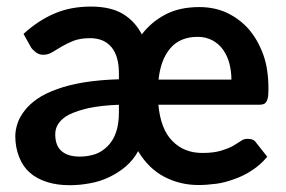

<svg xmlns="http://www.w3.org/2000/svg" viewBox="-20 -542 849 570"><path d="M333 -208V-231Q281.2 -229 243.7 -221.2Q209 -213.4 185.1 -201.7Q164.1 -190.9 153.3 -174.8Q144 -160.6 144 -143.6Q144 -108.9 163.6 -92.8Q182.1 -77.1 216.8 -77.1Q241.2 -77.1 263.2 -84.5Q282.7 -91.3 299.3 -107.9Q315.9 -124.5 324.2 -148.4Q333 -173.3 333 -208ZM450.7 -305.7H667Q667 -329.6 661.1 -353Q655.8 -374.5 642.6 -394Q629.9 -411.6 611.3 -421.9Q591.3 -432.6 566.9 -432.6Q515.1 -432.6 486.3 -399.4Q457 -365.7 450.7 -305.7ZM749.5 -231H450.2Q457 -157.7 492.2 -123Q526.4 -87.9 581.1 -87.9Q613.8 -87.9 636.7 -94.7Q658.7 -101.6 671.9 -108.9Q685.5 -117.2 695.3 -123.5Q703.6 -129.9 714.8 -129.9Q733.4 -129.9 740.2 -118.7L773.4 -76.7Q752.9 -52.2 728.5 -36.6Q705.6 -21 676.8 -10.7Q646 0.5 623 3.4Q593.3 7.3 569.3 7.3Q514.6 7.3 467.8 -17.1Q420.4 -42 390.1 -93.3Q376 -67.4 353 -47.4Q330.6 -28.8 304.2 -16.1Q276.4 -2.9 247.6 2Q217.8 7.8 187 7.8Q149.4 7.8 120.1 -1.5Q88.9 -11.2 68.8 -29.3Q48.3 -46.9 37.1 -75.2Q25.4 -104 25.4 -137.7Q25.4 -155.8 32.2 -176.3Q38.1 -194.3 53.7 -214.4Q66.9 -231.9 91.3 -249Q113.8 -264.6 149.4 -277.3Q184.1 -290 229 -297.4Q277.8 -305.2 333 -306.6V-324.2Q333 -375.5 311 -401.9Q288.6 -428.7 247.6 -428.7Q219.2 -428.7 198.2 -420.9Q178.7 -413.1 163.1 -403.8L136.2 -387.7Q123.5 -379.4 108.4 -379.4Q96.2 -379.4 86.4 -386.7Q76.2 -394.5 71.8 -401.9L49.8 -441.4Q94.2 -481.9 143.1 -502.4Q190.4 -522.5 250 -522.5Q308.6 -522.5 345.2 -500.5Q381.3 -478.5 400.9 -439.9Q429.7 -477.5 472.2 -499.5Q513.7 -521 571.8 -521Q616.2 -521 652.8 -504.4Q690.9 -486.3 717.8 -456.1Q745.1 -424.8 761.7 -379.4Q776.9 -337.4 776.9 -278.3Q776.9 -267.1 775.9 -255.4Q774.4 -246.6 771.5 -241.2Q768.1 -235.4 763.7 -233.4Q757.8 -231 749.5 -231Z"/></svg>

Font: Lato-SemiBold
Style: Bold
Weight: 500
Designer: Lukasz Dziedzic with Adam Twardoch and Botio Nikoltchev
Foundry: tyPoland Lukasz Dziedzic
Version: ""